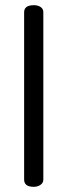

<svg xmlns="http://www.w3.org/2000/svg" viewBox="-20 -720 260 740"><path d="M73 -28V-673Q73 -700 111 -700Q126 -700 136.5 -693Q147 -686 147 -673V-28Q147 -15 136 -7.5Q125 0 110 0Q73 0 73 -28Z"/></svg>

Font: Happy Monkey
Style: Regular
Weight: 400
Version: Version 1.001